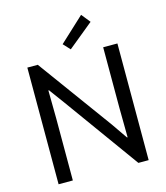

<svg xmlns="http://www.w3.org/2000/svg" viewBox="-134 -1042 992 1144"><g transform="rotate(-15 362.0 -470.0)"><path d="M84 -719.7H148.4L482.4 -261.7L549.8 -164.1H553.7L551.8 -343.8V-719.7H639.6V0H576.2L244.1 -460L173.8 -555.7H169.9L171.9 -381.8V0H84ZM323.2 -799.8 474.6 -940.4 518.6 -885.7 362.3 -757.8Z"/></g></svg>

Font: Reddit Sans Strawberry
Style: Regular
Weight: 400
Designer: Stephen Hutchings
Foundry: Reddit
Version: Version 1.013